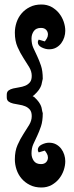

<svg xmlns="http://www.w3.org/2000/svg" viewBox="-20 -737 328 853"><path d="M164 -717Q189 -717 209 -706Q229 -695 242.5 -678Q256 -661 263 -640.5Q270 -620 270 -600Q270 -586 265.5 -571.5Q261 -557 252 -545Q243 -533 229.5 -525.5Q216 -518 198 -518Q182 -518 165 -526.5Q148 -535 148 -550Q148 -555 152 -561Q159 -559 165.5 -557Q172 -555 179 -553Q184 -559 188.5 -567Q193 -575 193 -584Q193 -596 185 -604.5Q177 -613 162 -613Q140 -613 130 -598.5Q120 -584 120 -566Q120 -542 128 -524.5Q136 -507 145 -488Q154 -469 162 -445.5Q170 -422 170 -387Q167 -376 166 -369Q165 -362 162 -354.5Q159 -347 152.5 -337.5Q146 -328 131 -314L125 -310Q128 -307 131 -307Q146 -293 152.5 -283.5Q159 -274 162 -266.5Q165 -259 166 -251.5Q167 -244 170 -234Q170 -199 162 -175.5Q154 -152 145 -133Q136 -114 128 -96.5Q120 -79 120 -55Q120 -37 130 -22.5Q140 -8 162 -8Q177 -8 185 -16.5Q193 -25 193 -37Q193 -46 188.5 -54Q184 -62 179 -68Q172 -66 165.5 -64Q159 -62 152 -60Q148 -66 148 -71Q148 -86 165 -94.5Q182 -103 198 -103Q216 -103 229.5 -95.5Q243 -88 252 -76Q261 -64 265.5 -49.5Q270 -35 270 -21Q270 -1 263 19.5Q256 40 242.5 57Q229 74 209 85Q189 96 164 96Q135 96 113 85Q91 74 76 56.5Q61 39 53.5 16.5Q46 -6 46 -29Q46 -66 58 -93Q70 -120 84 -141.5Q98 -163 109.5 -182Q121 -201 121 -221Q121 -240 112.5 -250Q104 -260 91.5 -265Q79 -270 65 -272Q51 -274 38.5 -277Q26 -280 18 -286Q10 -292 10 -305V-310V-316Q10 -329 18 -335Q26 -341 38.5 -344Q51 -347 65 -349Q79 -351 91.5 -356Q104 -361 112.5 -371Q121 -381 121 -400Q121 -420 109.5 -439Q98 -458 84 -479.5Q70 -501 58 -528Q46 -555 46 -592Q46 -615 53.5 -637.5Q61 -660 76 -677.5Q91 -695 113 -706Q135 -717 164 -717Z"/></svg>

Font: Reclame
Style: Regular
Weight: 400
Designer: Peter Wiegel
Foundry: Peter Wiegel
Version: Version 1.000